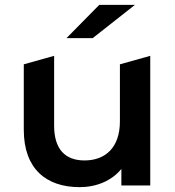

<svg xmlns="http://www.w3.org/2000/svg" viewBox="-20 -764 721 791"><path d="M362 -607 536 -744H389L254 -607ZM599 -534 474 -499V-264C474 -157 415 -103 328 -103C249 -103 203 -149 203 -246V-534L78 -499V-229C78 -68 171 7 308 7C377 7 440 -19 480 -68V0H599Z"/></svg>

Font: Talent
Style: Bold
Weight: 600
Designer: Mike Powis
Version: Version 1.001;hotconv 1.0.109;makeotfexe 2.5.65596